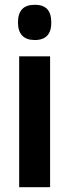

<svg xmlns="http://www.w3.org/2000/svg" viewBox="-20 -781 290 801"><path d="M125 -761C77 -761 55 -736 55 -687C55 -639 79 -614 125 -614C172 -614 194 -639 194 -687C194 -735 174 -761 125 -761ZM189 -546H60V0H189Z"/></svg>

Font: Noto Sans Kannada ExtraCondensed
Style: Bold
Weight: 700
Width: 2
Designer: Jelle Bosma - Monotype Design Team
Foundry: Monotype Imaging Inc.
Version: Version 2.005